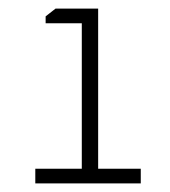

<svg xmlns="http://www.w3.org/2000/svg" viewBox="-20 -710 396 446"><path d="M62 -284V-318H170V-656H86V-672L109 -690H208V-318H307V-284Z"/></svg>

Font: Oxanium ExtraLight
Style: Regular
Weight: 200
Designer: Severin Meyer
Version: Version 2.000